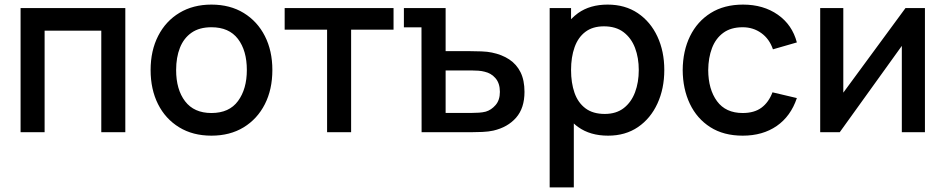

<svg xmlns="http://www.w3.org/2000/svg" viewBox="-20 -575 4112 835"><path d="M69.5 0V-540H525V0H420.5V-441.5H174V0Z M899.5 15Q818.5 15 759 -21.5Q699.5 -58 667.2 -122.2Q635 -186.5 635 -270.5Q635 -355 668 -419.2Q701 -483.5 760.5 -519.2Q820 -555 899.5 -555Q980.5 -555 1040 -518.5Q1099.5 -482 1132 -418Q1164.5 -354 1164.5 -270.5Q1164.5 -186 1131.8 -121.8Q1099 -57.5 1039.5 -21.2Q980 15 899.5 15ZM899.5 -83.5Q977 -83.5 1015.2 -135.8Q1053.5 -188 1053.5 -270.5Q1053.5 -355 1014.8 -405.8Q976 -456.5 899.5 -456.5Q847 -456.5 813 -432.8Q779 -409 762.5 -367.2Q746 -325.5 746 -270.5Q746 -185.5 785 -134.5Q824 -83.5 899.5 -83.5Z M1402.5 0V-446H1218V-540H1691.5V-446H1507V0Z M1813.5 0 1813 -456H1736.5V-540H1918V-352.5H2025Q2048 -352.5 2074.2 -351.5Q2100.5 -350.5 2119 -346.5Q2163 -337.5 2194.8 -316.5Q2226.5 -295.5 2243.8 -260.8Q2261 -226 2261 -175.5Q2261 -105 2224.5 -63.2Q2188 -21.5 2125.5 -7Q2105.5 -2.5 2078.2 -1.2Q2051 0 2028 0ZM1918 -84H2034Q2047 -84 2063 -85Q2079 -86 2092.5 -89.5Q2116.5 -96.5 2135.2 -118Q2154 -139.5 2154 -175.5Q2154 -212.5 2135.2 -234.5Q2116.5 -256.5 2088 -263Q2075 -266.5 2060.8 -267.5Q2046.5 -268.5 2034 -268.5H1918Z M2624.5 15Q2547 15 2494.5 -22.5Q2484.5 -29.5 2475.5 -38V240H2370.5V-540H2463.5V-491.5Q2477.5 -506 2494 -518Q2546 -555 2622.5 -555Q2698.5 -555 2753.8 -517.8Q2809 -480.5 2839 -416.2Q2869 -352 2869 -270.5Q2869 -189.5 2839.2 -124.8Q2809.5 -60 2754.8 -22.5Q2700 15 2624.5 15ZM2610 -79.5Q2660 -79.5 2692.8 -105Q2725.5 -130.5 2741.8 -173.8Q2758 -217 2758 -270.5Q2758 -323.5 2741.8 -366.5Q2725.5 -409.5 2692 -435Q2658.5 -460.5 2606.5 -460.5Q2557.5 -460.5 2525.8 -436.5Q2494 -412.5 2478.8 -369.5Q2463.5 -326.5 2463.5 -270.5Q2463.5 -214.5 2478.5 -171.5Q2493.5 -128.5 2526 -104Q2558.5 -79.5 2610 -79.5Z M3210 15Q3127 15 3069 -22Q3011 -59 2980.2 -123.5Q2949.5 -188 2949 -270Q2949.5 -353.5 2981 -417.8Q3012.5 -482 3071 -518.5Q3129.5 -555 3211.5 -555Q3300 -555 3362.8 -511Q3425.5 -467 3445.5 -390.5L3341.5 -360.5Q3326 -406 3290.8 -431.2Q3255.5 -456.5 3210 -456.5Q3158.5 -456.5 3125.5 -432.2Q3092.5 -408 3076.5 -366Q3060.5 -324 3060 -270Q3060.5 -186.5 3098.2 -135Q3136 -83.5 3210 -83.5Q3260.5 -83.5 3291.8 -106.8Q3323 -130 3339.5 -173.5L3445.5 -148.5Q3419 -69.5 3358 -27.2Q3297 15 3210 15Z M4002.5 -540V0H3902V-375.5L3632 0H3547V-540H3647.5V-172L3918 -540Z"/></svg>

Font: Cns Manrope SemBd
Style: Regular
Weight: 600
Designer: Mikhail Sharanda
Foundry: Mikhail Sharanda
Version: Version 4.504